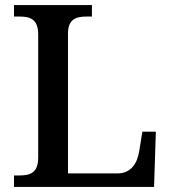

<svg xmlns="http://www.w3.org/2000/svg" viewBox="-20 -734 672 754"><path d="M35 0H585L592 -217H539L527 -142C520 -96 497 -53 441 -53H247V-603C247 -660 281 -669 320 -669H341V-714H35V-669H56C97 -669 130 -660 130 -599V-115C130 -54 97 -45 56 -45H35Z"/></svg>

Font: Noto Serif Vithkuqi Medium
Style: Regular
Weight: 500
Version: Version 1.005